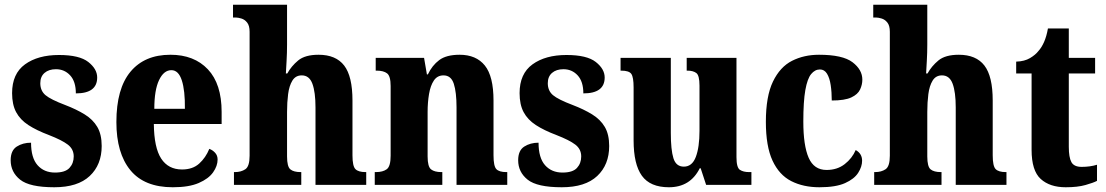

<svg xmlns="http://www.w3.org/2000/svg" viewBox="-20 -780 4665 810"><path d="M209 10Q105 10 65 -22Q25 -54 25 -104Q25 -145 50.5 -161.5Q76 -178 111 -178Q111 -114 138.5 -83Q166 -52 212 -52Q255 -52 273 -71.5Q291 -91 291 -120Q291 -151 266 -170Q241 -189 187 -210Q134 -230 99.5 -252.5Q65 -275 48 -307Q31 -339 31 -387Q31 -469 85.5 -508.5Q140 -548 229 -548Q315 -548 352.5 -518.5Q390 -489 390 -453Q390 -386 300 -386Q300 -436 276 -462Q252 -488 216 -488Q186 -488 168 -472.5Q150 -457 150 -429Q150 -397 172 -378.5Q194 -360 255 -337Q302 -319 337 -297.5Q372 -276 390.5 -244.5Q409 -213 409 -164Q409 -85 358.5 -37.5Q308 10 209 10Z M709 10Q589 10 530 -62Q471 -134 471 -265Q471 -406 530.5 -477.5Q590 -549 699 -549Q799 -549 857 -487.5Q915 -426 915 -308V-257H629Q630 -157 660 -111Q690 -65 748 -65Q793 -65 820.5 -90Q848 -115 863 -152Q877 -147 887.5 -135.5Q898 -124 898 -107Q898 -80 879 -53Q860 -26 818.5 -8Q777 10 709 10ZM760 -321Q761 -398 747 -441Q733 -484 703 -484Q671 -484 651 -442Q631 -400 631 -321Z M967 0V-54H971Q997 -54 1015 -66Q1033 -78 1033 -123V-646Q1033 -672 1022.5 -685Q1012 -698 998 -702Q984 -706 976 -706H963V-760H1191V-592Q1191 -557 1189 -523Q1187 -489 1186 -470H1192Q1209 -501 1238 -525Q1267 -549 1324 -549Q1397 -549 1432 -503.5Q1467 -458 1467 -356V-125Q1467 -79 1479.5 -66.5Q1492 -54 1522 -54H1525V0H1311V-327Q1311 -391 1298 -426.5Q1285 -462 1253 -462Q1227 -462 1213.5 -440Q1200 -418 1195.5 -383Q1191 -348 1191 -308V-120Q1191 -77 1205 -65.5Q1219 -54 1248 -54H1251V0Z M1561 0V-54H1566Q1595 -54 1611.5 -66Q1628 -78 1628 -123V-417Q1628 -459 1613 -470.5Q1598 -482 1569 -482H1565V-536H1769L1781 -466H1785Q1803 -504 1833 -526.5Q1863 -549 1919 -549Q1989 -549 2025.5 -503.5Q2062 -458 2062 -356V-125Q2062 -79 2074 -66.5Q2086 -54 2116 -54H2120V0H1906V-327Q1906 -391 1894.5 -426.5Q1883 -462 1851 -462Q1825 -462 1810.5 -440.5Q1796 -419 1790 -383.5Q1784 -348 1784 -308V-120Q1784 -77 1798.5 -65.5Q1813 -54 1842 -54H1846V0Z M2350 10Q2246 10 2206 -22Q2166 -54 2166 -104Q2166 -145 2191.5 -161.5Q2217 -178 2252 -178Q2252 -114 2279.5 -83Q2307 -52 2353 -52Q2396 -52 2414 -71.5Q2432 -91 2432 -120Q2432 -151 2407 -170Q2382 -189 2328 -210Q2275 -230 2240.5 -252.5Q2206 -275 2189 -307Q2172 -339 2172 -387Q2172 -469 2226.5 -508.5Q2281 -548 2370 -548Q2456 -548 2493.5 -518.5Q2531 -489 2531 -453Q2531 -386 2441 -386Q2441 -436 2417 -462Q2393 -488 2357 -488Q2327 -488 2309 -472.5Q2291 -457 2291 -429Q2291 -397 2313 -378.5Q2335 -360 2396 -337Q2443 -319 2478 -297.5Q2513 -276 2531.5 -244.5Q2550 -213 2550 -164Q2550 -85 2499.5 -37.5Q2449 10 2350 10Z M2802 10Q2723 10 2688 -38.5Q2653 -87 2653 -188V-411Q2653 -454 2643.5 -468Q2634 -482 2601 -482H2598V-536H2810V-219Q2810 -148 2821 -112.5Q2832 -77 2865 -77Q2900 -77 2915.5 -118Q2931 -159 2931 -228V-419Q2931 -462 2917.5 -472Q2904 -482 2880 -482H2877V-536H3087V-117Q3087 -73 3101.5 -63.5Q3116 -54 3140 -54H3150V0H2959L2936 -70H2932Q2892 10 2802 10Z M3437 10Q3369 10 3318 -16Q3267 -42 3239 -102.5Q3211 -163 3211 -266Q3211 -374 3241 -436Q3271 -498 3321.5 -523.5Q3372 -549 3435 -549Q3535 -549 3576.5 -517.5Q3618 -486 3618 -444Q3618 -423 3608.5 -402.5Q3599 -382 3571.5 -369Q3544 -356 3489 -356Q3489 -391 3484.5 -421Q3480 -451 3469 -469Q3458 -487 3439 -487Q3418 -487 3402 -467.5Q3386 -448 3377.5 -400Q3369 -352 3369 -267Q3369 -166 3391.5 -114.5Q3414 -63 3467 -63Q3512 -63 3543.5 -87.5Q3575 -112 3590 -147Q3617 -132 3617 -102Q3617 -77 3600.5 -51Q3584 -25 3545 -7.5Q3506 10 3437 10Z M3668 0V-54H3672Q3698 -54 3716 -66Q3734 -78 3734 -123V-646Q3734 -672 3723.5 -685Q3713 -698 3699 -702Q3685 -706 3677 -706H3664V-760H3892V-592Q3892 -557 3890 -523Q3888 -489 3887 -470H3893Q3910 -501 3939 -525Q3968 -549 4025 -549Q4098 -549 4133 -503.5Q4168 -458 4168 -356V-125Q4168 -79 4180.5 -66.5Q4193 -54 4223 -54H4226V0H4012V-327Q4012 -391 3999 -426.5Q3986 -462 3954 -462Q3928 -462 3914.5 -440Q3901 -418 3896.5 -383Q3892 -348 3892 -308V-120Q3892 -77 3906 -65.5Q3920 -54 3949 -54H3952V0Z M4476 10Q4409 10 4370.5 -25Q4332 -60 4332 -148V-470H4267V-520Q4302 -521 4325.5 -535Q4349 -549 4361 -565Q4374 -579 4384.5 -602.5Q4395 -626 4401 -660H4489V-536H4600V-470H4489V-161Q4489 -116 4500 -96Q4511 -76 4543 -76Q4579 -76 4608 -85V-17Q4593 -9 4559.5 0.5Q4526 10 4476 10Z"/></svg>

Font: Noto Serif Lao Condensed ExtraBold
Style: Regular
Weight: 800
Width: 3
Designer: Monotype Design Team
Foundry: Monotype Imaging Inc.
Version: Version 2.003; ttfautohint (v1.8.4.7-5d5b)